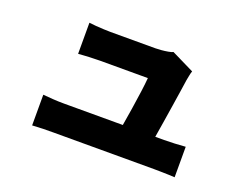

<svg xmlns="http://www.w3.org/2000/svg" viewBox="-92 -714 1184 923"><g transform="rotate(20 500.0 -252.0)"><path d="M771 -477Q767 -466 764.5 -452Q762 -438 760 -429Q757 -408 751.5 -371.5Q746 -335 739 -290Q732 -245 725 -201Q718 -157 712 -121H757Q777 -121 810.5 -122.5Q844 -124 866 -126V30Q855 29 835 28.5Q815 28 794.5 27.5Q774 27 759 27H244Q216 27 192.5 27.5Q169 28 137 30V-127Q158 -125 187 -123Q216 -121 244 -121H546Q553 -162 560.5 -210Q568 -258 574 -302.5Q580 -347 582 -374H338Q313 -374 281.5 -372.5Q250 -371 227 -369V-528Q241 -526 261.5 -524.5Q282 -523 303 -522Q324 -521 337 -521H567Q579 -521 596.5 -522.5Q614 -524 631 -527Q648 -530 655 -534Z"/></g></svg>

Font: Source Han Sans CN Heavy
Style: Regular
Weight: 900
Designer: Ryoko NISHIZUKA 西塚涼子 (kana, bopomofo & ideographs); Paul D. Hunt (Latin, Greek & Cyrillic); Sandoll Communications 산돌커뮤니
Foundry: Adobe
Version: Version 2.000;hotconv 1.0.107;makeotfexe 2.5.65593